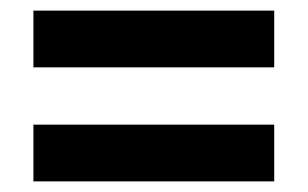

<svg xmlns="http://www.w3.org/2000/svg" viewBox="-20 -533 581 362"><path d="M43 -406H497V-513H43ZM43 -191H497V-298H43Z"/></svg>

Font: Noto Sans Myanmar UI SemiCondensed
Style: Bold
Weight: 700
Width: 4
Designer: Monotype Design Team
Foundry: Monotype Imaging Inc.
Version: Version 2.103